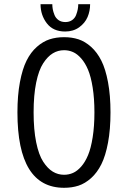

<svg xmlns="http://www.w3.org/2000/svg" viewBox="-20 -883 610 914"><path d="M409 -863Q409 -830.5 396.8 -801.8Q384.5 -773 356.8 -753Q329 -733 290 -733Q233 -733 203 -772Q173 -811 173 -863H229Q229 -851 231.2 -838.8Q233.5 -826.5 239.5 -811.5Q245.5 -796.5 258.8 -787.2Q272 -778 291 -778Q310 -778 323.2 -787.2Q336.5 -796.5 342.2 -811.5Q348 -826.5 350.2 -838.8Q352.5 -851 352.5 -863ZM285 11Q63 11 63 -348Q63 -429 74.8 -491.8Q86.5 -554.5 106.5 -594.5Q126.5 -634.5 155.5 -660Q184.5 -685.5 216 -695.8Q247.5 -706 285 -706Q322.5 -706 353.8 -695.8Q385 -685.5 413.8 -659.8Q442.5 -634 462.5 -594.2Q482.5 -554.5 494.2 -491.8Q506 -429 506 -348Q506 -266.5 494.2 -203.8Q482.5 -141 462.5 -101Q442.5 -61 413.8 -35.2Q385 -9.5 353.8 0.8Q322.5 11 285 11ZM285 -51Q307.5 -51 327.5 -59.8Q347.5 -68.5 366.5 -90Q385.5 -111.5 399.2 -144.5Q413 -177.5 421.2 -229.8Q429.5 -282 429.5 -348Q429.5 -414 421.2 -466Q413 -518 399.2 -550.8Q385.5 -583.5 366.5 -605Q347.5 -626.5 327.5 -635.2Q307.5 -644 285 -644Q256 -644 231.5 -629.2Q207 -614.5 185.8 -582Q164.5 -549.5 152.2 -489.8Q140 -430 140 -348Q140 -266 152.2 -205.8Q164.5 -145.5 185.8 -113Q207 -80.5 231.5 -65.8Q256 -51 285 -51Z"/></svg>

Font: League Mono Narrow Light
Style: Regular
Weight: 300
Width: 3
Designer: Tyler Finck
Foundry: The League of Moveable Type / Tyler Finck
Version: Version 2.210